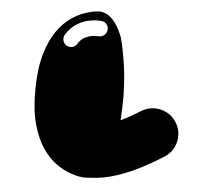

<svg xmlns="http://www.w3.org/2000/svg" viewBox="-56 -699 1113 969"><g transform="rotate(5 500.0 -214.0)"><path d="M661 -152Q692 -171 726 -172Q760 -173 790.5 -157.5Q821 -142 840 -112Q859 -82 860 -48Q861 -14 845.5 16.5Q830 47 800 66Q754 96 695 127Q636 158 571 180Q506 202 441 205Q436 205 431 205.5Q426 206 422 206Q422 206 415 206.5Q408 207 404 207Q404 207 383.5 204.5Q363 202 330.5 190.5Q298 179 261.5 153Q225 127 193 81Q161 35 140.5 -37.5Q120 -110 121 -215Q122 -321 143 -393.5Q164 -466 197 -512.5Q230 -559 266.5 -584Q303 -609 336 -620Q369 -631 389.5 -633Q410 -635 410 -635Q441 -633 463.5 -614Q486 -595 500 -571.5Q514 -548 521 -530.5Q528 -513 528 -513Q528 -513 537.5 -474Q547 -435 556.5 -366.5Q566 -298 567 -210Q567 -186 566 -159.5Q565 -133 564 -115Q563 -97 563 -97Q586 -108 611 -122Q636 -136 661 -152ZM458 -545Q460 -561 450 -573.5Q440 -586 424 -588Q422 -588 403 -588.5Q384 -589 356 -583Q328 -577 298.5 -558.5Q269 -540 246 -504Q237 -490 240.5 -474Q244 -458 258 -449Q272 -441 287.5 -444.5Q303 -448 311 -461Q328 -489 352 -499Q376 -509 395 -509.5Q414 -510 415 -510Q431 -508 443.5 -518.5Q456 -529 458 -545Z"/></g></svg>

Font: Nikukyu
Style: Regular
Weight: 400
Version: Version 1.00